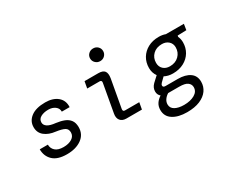

<svg xmlns="http://www.w3.org/2000/svg" viewBox="-144 -1137 2102 1786"><g transform="rotate(-30 907.0 -244.0)"><path d="M267 12Q167 12 118 -34.5Q69 -81 69 -155H156Q156 -115 185 -88.5Q214 -62 273 -62Q328 -62 363.5 -84.5Q399 -107 399 -147Q399 -183 372 -198.5Q345 -214 281 -223Q210 -231 166 -266Q122 -301 122 -361Q122 -426 176 -467Q230 -508 330 -508Q412 -508 461 -467.5Q510 -427 506 -356H422Q423 -391 394 -413Q365 -435 321 -435Q273 -435 240 -417Q207 -399 207 -363Q207 -335 234.5 -316.5Q262 -298 322 -292Q370 -286 407 -271.5Q444 -257 465 -228.5Q486 -200 486 -153Q486 -76 425 -32Q364 12 267 12Z M967 -584Q938 -584 917.5 -604Q897 -624 897 -652Q897 -681 917.5 -700.5Q938 -720 967 -720Q997 -720 1017 -700.5Q1037 -681 1037 -652Q1037 -624 1017 -604Q997 -584 967 -584ZM910 0Q867 0 846 -26.5Q825 -53 833 -97L887 -399Q891 -424 867 -424H734L747 -496H894Q943 -496 961 -472.5Q979 -449 971 -398L917 -98Q913 -72 937 -72H1090L1077 0Z M1431 232Q1337 232 1280 195.5Q1223 159 1223 90Q1223 51 1241.5 22.5Q1260 -6 1293 -27Q1267 -48 1267 -84Q1267 -103 1274.5 -121Q1282 -139 1299 -156L1356 -209Q1327 -249 1327 -301Q1327 -361 1355 -407.5Q1383 -454 1433 -481Q1483 -508 1550 -508Q1589 -508 1621 -496H1814L1804 -433L1709 -430L1707 -417Q1721 -387 1721 -352Q1721 -293 1693 -246.5Q1665 -200 1614.5 -173Q1564 -146 1497 -146Q1470 -146 1447.5 -151.5Q1425 -157 1406 -167L1362 -124Q1350 -112 1350 -99Q1350 -80 1377 -80H1508Q1589 -80 1636.5 -47Q1684 -14 1684 51Q1684 102 1655 143Q1626 184 1569.5 208Q1513 232 1431 232ZM1505 -218Q1565 -218 1602 -254.5Q1639 -291 1639 -345Q1639 -385 1611.5 -410Q1584 -435 1541 -435Q1481 -435 1444.5 -399.5Q1408 -364 1408 -310Q1408 -268 1435 -243Q1462 -218 1505 -218ZM1307 78Q1307 118 1343.5 138.5Q1380 159 1440 159Q1508 159 1553.5 133Q1599 107 1599 60Q1599 30 1573.5 9.5Q1548 -11 1481 -11H1365Q1338 6 1322.5 29Q1307 52 1307 78Z"/></g></svg>

Font: DM Mono
Style: Italic
Weight: 400
Italic angle: -10°
Designer: Colophon Foundry
Foundry: Colophon Foundry
Version: Version 1.000; ttfautohint (v1.8.2.53-6de2)